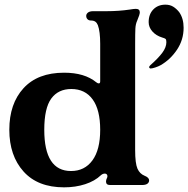

<svg xmlns="http://www.w3.org/2000/svg" viewBox="-20 -794 808 824"><path d="M20 -237Q20 -349 81 -415.5Q142 -482 255 -482Q343 -482 393 -441Q399 -436 404 -436Q410 -436 410 -445V-606Q410 -659 400 -686Q396 -696 389 -701Q382 -706 370 -706Q361 -706 355.5 -711.5Q350 -717 350 -726Q350 -734 357.5 -740Q365 -746 380 -746H438Q490 -746 537 -753Q554 -756 563 -756Q580 -756 580 -741Q580 -732 569 -706Q562 -691 561 -671.5Q560 -652 560 -606V-150Q560 -93 570 -70Q580 -48 600 -40Q620 -32 620 -20Q620 -11 612.5 -5.5Q605 0 590 0H452Q435 0 435 -15Q435 -22 439 -30Q441 -33 441 -38Q441 -43 438 -46Q435 -49 430 -49Q421 -49 413 -42Q387 -17 345.5 -3.5Q304 10 255 10Q142 10 81 -58Q20 -126 20 -237ZM285 -60Q343 -60 376.5 -105.5Q410 -151 410 -237Q410 -323 377.5 -367.5Q345 -412 286 -412Q230 -412 200 -371Q170 -330 170 -237Q170 -60 285 -60ZM690 -774Q709 -774 723 -765.5Q737 -757 749 -742Q768 -715 768 -675Q768 -623 739.5 -580.5Q711 -538 669 -514Q660 -509 646.5 -504.5Q633 -500 626 -500Q624 -500 622 -502Q620 -504 620 -506Q620 -509 625 -514Q659 -544 676.5 -567.5Q694 -591 694 -613Q694 -624 690.5 -627Q687 -630 676 -633Q650 -641 634 -659Q618 -677 618 -699Q618 -733 638 -753.5Q658 -774 690 -774Z"/></svg>

Font: Raigarh
Style: Bold
Weight: 700
Designer: jaikishan Patel
Foundry: MagicType
Version: Version 1.000